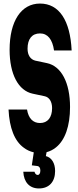

<svg xmlns="http://www.w3.org/2000/svg" viewBox="-20 -840 440 1080"><path d="M159 90 191 94C200 95 207 104 207 119C207 135 201 144 192 144C183 144 177 137 174 126H111C114 185 146 220 199 220C256 220 290 183 290 122C290 77 270 46 238 38L242 16C261 11 279 2 295 -11C346 -52 374 -131 374 -238C374 -375 325 -468 244 -485L178 -499C151 -506 135 -530 135 -566C135 -621 160 -652 205 -652C248 -652 275 -619 284 -556H383C375 -725 313 -820 205 -820C99 -820 34 -721 34 -560C34 -423 83 -330 164 -313L230 -299C257 -294 273 -268 273 -232C273 -179 248 -148 205 -148C165 -148 140 -175 132 -224H28C33 -120 62 -46 114 -9C131 4 149 12 170 17Z"/></svg>

Font: Yard Headline
Style: Regular
Weight: 400
Monospace: yes
Designer: Roman Shamin
Foundry: Evil Martians
Version: Version 1.000